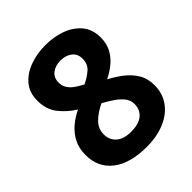

<svg xmlns="http://www.w3.org/2000/svg" viewBox="-204 -846 979 979"><g transform="rotate(-45 286.0 -356.5)"><path d="M286 -723Q348 -723 399.5 -704Q451 -685 482.5 -647Q514 -609 514 -551Q514 -508 497 -475.5Q480 -443 451.5 -419Q423 -395 386 -377Q424 -357 458.5 -330.5Q493 -304 514.5 -268.5Q536 -233 536 -185Q536 -126 504.5 -82Q473 -38 416.5 -14Q360 10 286 10Q166 10 100.5 -41Q35 -92 35 -181Q35 -230 53.5 -266Q72 -302 103 -328.5Q134 -355 172 -373Q124 -403 90.5 -445.5Q57 -488 57 -552Q57 -609 89 -647Q121 -685 173.5 -704Q226 -723 286 -723ZM175 -190Q175 -151 202.5 -126Q230 -101 284 -101Q340 -101 368 -125Q396 -149 396 -189Q396 -216 380 -236.5Q364 -257 340.5 -273.5Q317 -290 292 -304L279 -311Q233 -289 204 -260Q175 -231 175 -190ZM285 -613Q248 -613 223.5 -594Q199 -575 199 -540Q199 -516 211 -497.5Q223 -479 243 -465.5Q263 -452 286 -440Q320 -456 346 -478.5Q372 -501 372 -540Q372 -575 347.5 -594Q323 -613 285 -613Z"/></g></svg>

Font: Noto Sans Kawi
Style: Bold
Weight: 700
Designer: Fadhl Haqq
Version: Version 1.000